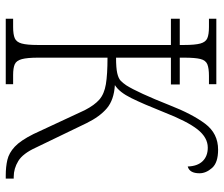

<svg xmlns="http://www.w3.org/2000/svg" viewBox="-74 -686 760 651"><g transform="rotate(90 305.5 -360.0)"><path d="M43 0V-25H71Q96 -25 109 -30.5Q122 -36 127 -54Q132 -72 132 -108V-560H43V-590H132V-605Q132 -642 127 -660Q122 -678 109 -683.5Q96 -689 71 -689H43V-714H265V-689H237Q211 -689 197.5 -683.5Q184 -678 179.5 -660Q175 -642 175 -605V-590H266V-560H175V-374Q210 -374 227.5 -378Q245 -382 253 -389.5Q261 -397 269 -409Q281 -428 298 -465Q315 -502 336 -555Q366 -632 399 -676Q432 -720 487 -720Q531 -720 549 -699.5Q567 -679 567 -657Q567 -623 544 -617Q543 -650 526 -667.5Q509 -685 480 -685Q446 -685 418.5 -650.5Q391 -616 359 -534Q332 -466 312 -425.5Q292 -385 268 -370Q318 -367 346.5 -343Q375 -319 397 -274L480 -102Q500 -58 525.5 -42.5Q551 -27 579 -27H585V0H574Q545 0 521.5 -5.5Q498 -11 477 -30.5Q456 -50 434 -94L353 -268Q336 -301 317 -317.5Q298 -334 265 -339.5Q232 -345 175 -345V-110Q175 -73 180 -54.5Q185 -36 197.5 -30.5Q210 -25 234 -25H265V0Z"/></g></svg>

Font: Noto Serif SemiCondensed ExtraLight
Style: Regular
Weight: 200
Width: 4
Designer: Monotype Design Team
Foundry: Monotype Imaging Inc.
Version: Version 2.014